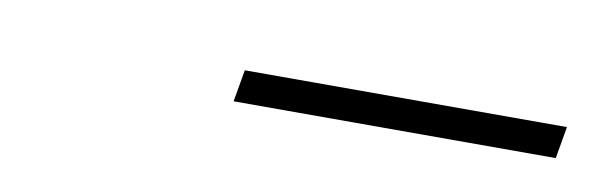

<svg xmlns="http://www.w3.org/2000/svg" viewBox="-22 -740 419 133"><g transform="rotate(10 187.5 -673.0)"><path d="M371.6 -684.1 367.7 -661.6H141.1L145 -684.1Z"/></g></svg>

Font: Inter Display Thin
Style: Italic
Weight: 100
Italic angle: -9.39999°
Designer: Rasmus Andersson
Foundry: rsms
Version: Version 4.000;git-a52131595